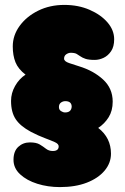

<svg xmlns="http://www.w3.org/2000/svg" viewBox="-20 -644 510 782"><path d="M25 -233Q25 -265 41.5 -294Q58 -323 84 -340Q54 -363 43 -390.5Q32 -418 32 -455Q32 -500 60 -538.5Q88 -577 135.5 -600.5Q183 -624 242 -624Q299 -624 345 -604Q391 -584 418 -552.5Q445 -521 445 -484Q445 -454 432.5 -435.5Q420 -417 402 -408.5Q384 -400 366 -400Q341 -400 328 -404.5Q315 -409 307.5 -414.5Q300 -420 292 -424.5Q284 -429 268 -429Q259 -429 250 -423Q241 -417 241 -405Q241 -394 262 -387Q283 -380 302 -374Q361 -356 400 -320Q439 -284 439 -230Q439 -193 422.5 -166.5Q406 -140 380 -123Q432 -83 432 -18Q432 20 406 51Q380 82 333.5 100Q287 118 224 118Q175 118 132 104.5Q89 91 62 66Q35 41 35 7Q35 -28 54.5 -46Q74 -64 102 -64Q128 -64 142 -55.5Q156 -47 167.5 -38Q179 -29 195 -29Q219 -29 219 -48Q219 -58 203.5 -65Q188 -72 162.5 -81.5Q137 -91 106 -107Q63 -130 44 -158.5Q25 -187 25 -233ZM220 -208Q220 -197 228.5 -191.5Q237 -186 245 -186Q270 -186 272 -209Q272 -232 246 -232Q236 -232 228 -226Q220 -220 220 -208Z"/></svg>

Font: Cherry Bomb One
Style: Regular
Weight: 400
Designer: satsuyako
Foundry: satsuyako
Version: Version 4.100; ttfautohint (v1.8.3)